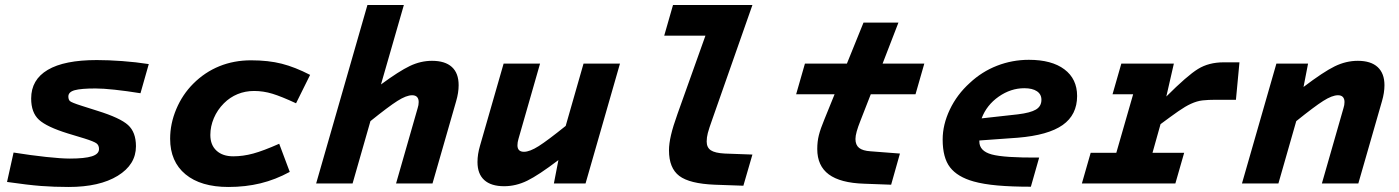

<svg xmlns="http://www.w3.org/2000/svg" viewBox="-20 -730 5566 764"><path d="M521 -148Q521 -75 448.5 -30.5Q376 14 253 14Q195 14 143 10Q91 6 8 -6L34 -123Q103 -112 163.5 -105.5Q224 -99 258 -99Q317 -99 345.5 -108Q374 -117 374 -137Q374 -152 364 -159.5Q354 -167 316 -179L250 -199Q166 -225 135 -253.5Q104 -282 104 -338Q104 -413 170 -452Q236 -491 365 -491Q411 -491 466 -487Q521 -483 572 -475L539 -359Q483 -368 436.5 -373Q390 -378 360 -378Q302 -378 277 -371Q252 -364 252 -346Q252 -334 258 -328Q264 -322 305 -309L368 -289Q458 -261 489.5 -232.5Q521 -204 521 -148Z M991 -368Q956 -368 925.5 -355.5Q895 -343 871 -319Q845 -293 831 -260Q817 -227 817 -193Q817 -153 841.5 -130.5Q866 -108 908 -108Q947 -108 987.5 -119Q1028 -130 1091 -158L1133 -46Q1076 -15 1016.5 -0.5Q957 14 889 14Q779 14 718 -36.5Q657 -87 657 -178Q657 -238 681.5 -296Q706 -354 749 -397Q795 -443 853 -466.5Q911 -490 979 -490Q1048 -490 1101 -476.5Q1154 -463 1214 -432L1158 -319Q1100 -346 1064 -357Q1028 -368 991 -368Z M1442 -710H1587L1496 -394Q1568 -447 1611 -467.5Q1654 -488 1699 -488Q1751 -488 1778 -463.5Q1805 -439 1805 -391Q1805 -376 1802.5 -360Q1800 -344 1795 -327L1701 0H1556L1642 -300Q1644 -306 1645 -312Q1646 -318 1646 -324Q1646 -337 1639.5 -344Q1633 -351 1620 -351Q1597 -351 1561.5 -328.5Q1526 -306 1454 -248L1383 0H1238Z M2310 0H2184L2202 -93Q2123 -33 2078 -11Q2033 11 1986 11Q1934 11 1907 -13.5Q1880 -38 1880 -85Q1880 -101 1882.5 -117Q1885 -133 1890 -150L1984 -477H2129L2043 -177Q2041 -170 2040 -164Q2039 -158 2039 -152Q2039 -139 2045.5 -132.5Q2052 -126 2065 -126Q2088 -126 2123.5 -148.5Q2159 -171 2231 -229L2302 -477H2447Z M2642 -132Q2642 -158 2650 -192.5Q2658 -227 2676 -277L2787 -588H2623L2658 -710H2974L2815 -257Q2801 -218 2796.5 -200.5Q2792 -183 2792 -167Q2792 -143 2808.5 -132Q2825 -121 2864 -119L2974 -115L2938 9L2824 5Q2724 1 2683 -30Q2642 -61 2642 -132Z M3445 -355 3404 -250Q3394 -225 3389 -207Q3384 -189 3384 -177Q3384 -153 3398.5 -141.5Q3413 -130 3444 -128L3561 -119L3526 5L3418 1Q3324 -2 3278 -36Q3232 -70 3232 -137Q3232 -167 3238.5 -192.5Q3245 -218 3260 -254L3301 -355H3148L3183 -477H3350L3416 -640H3555L3492 -477H3658L3623 -355Z M4115 -103 4082 13Q4005 13 3949 8Q3893 3 3854 -8Q3790 -26 3760.5 -64Q3731 -102 3731 -175Q3731 -234 3759.5 -294Q3788 -354 3839 -400Q3887 -445 3947.5 -468.5Q4008 -492 4074 -492Q4165 -492 4215.5 -454Q4266 -416 4266 -348Q4266 -273 4208.5 -232.5Q4151 -192 4030 -182L3877 -171Q3877 -170 3877 -169.5Q3877 -169 3877 -167Q3877 -129 3926 -115.5Q3975 -102 4115 -103ZM4124 -333Q4124 -355 4106 -367Q4088 -379 4056 -379Q4002 -379 3954 -345.5Q3906 -312 3886 -259L4030 -275Q4080 -281 4102 -294Q4124 -307 4124 -333Z M4285 0 4320 -122H4422L4489 -355H4407L4442 -477H4651L4621 -346Q4704 -429 4747 -455.5Q4790 -482 4849 -482H4912L4898 -333H4818Q4787 -333 4765 -330.5Q4743 -328 4719 -317Q4697 -307 4669 -287.5Q4641 -268 4598 -236L4566 -122H4692L4657 0Z M5059 -477H5185L5167 -384Q5246 -444 5291 -466Q5336 -488 5383 -488Q5435 -488 5462 -463Q5489 -438 5489 -391Q5489 -376 5486.5 -360Q5484 -344 5479 -327L5385 0H5240L5326 -300Q5328 -306 5329 -312Q5330 -318 5330 -324Q5330 -337 5323.5 -344Q5317 -351 5304 -351Q5281 -351 5245.5 -328.5Q5210 -306 5138 -248L5067 0H4922Z"/></svg>

Font: Intel One Mono
Style: Bold Italic
Weight: 700
Italic angle: -16°
Monospace: yes
Designer: Fred Shallcrass
Foundry: Frere-Jones Type LLC
Version: Version 1.400;hotconv 1.1.0;makeotfexe 2.6.0;FJTRelease1.4